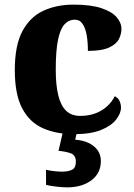

<svg xmlns="http://www.w3.org/2000/svg" viewBox="-20 -570 581 830"><path d="M300 10Q224 10 166 -15.5Q108 -41 76 -101.5Q44 -162 44 -267Q44 -375 77.5 -436.5Q111 -498 168.5 -524Q226 -550 297 -550Q372 -550 417.5 -535Q463 -520 484 -496Q505 -472 505 -444Q505 -424 494.5 -402Q484 -380 452.5 -365Q421 -350 360 -350Q360 -386 355 -416.5Q350 -447 337.5 -466Q325 -485 303 -485Q278 -485 259.5 -465.5Q241 -446 231 -399Q221 -352 221 -268Q221 -202 232 -157.5Q243 -113 266 -91Q289 -69 327 -69Q363 -69 392.5 -80Q422 -91 443.5 -111Q465 -131 476 -154Q491 -147 497 -133Q503 -119 503 -105Q503 -80 482 -53Q461 -26 416.5 -8Q372 10 300 10ZM270 240Q254 240 225.5 237Q197 234 179 229V164Q197 168 215.5 170Q234 172 247 172Q276 172 292 163.5Q308 155 308 130Q308 101 286.5 93Q265 85 233 82L254 -9H315L305 34Q338 36 363 48Q388 60 402 79.5Q416 99 416 126Q416 179 375 209.5Q334 240 270 240Z"/></svg>

Font: Noto Serif Thai ExtraBold
Style: Regular
Weight: 800
Version: Version 2.001